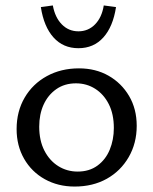

<svg xmlns="http://www.w3.org/2000/svg" viewBox="-20 -676 563 705"><path d="M254 9Q193 9 144.5 -18Q96 -45 68.5 -93Q41 -141 41 -202Q41 -267 70.5 -317.5Q100 -368 152 -396.5Q204 -425 270 -425Q331 -425 378.5 -398Q426 -371 454 -323.5Q482 -276 482 -214Q482 -150 452.5 -99Q423 -48 372 -19.5Q321 9 254 9ZM265 -46Q308 -46 338 -68Q368 -90 383 -126.5Q398 -163 398 -206Q398 -257 379.5 -293.5Q361 -330 329.5 -350Q298 -370 259 -370Q217 -370 186.5 -348.5Q156 -327 140 -291.5Q124 -256 124 -211Q124 -160 143 -123Q162 -86 194 -66Q226 -46 265 -46ZM268 -499Q212 -499 176.5 -538.5Q141 -578 130 -650L174 -656Q182 -612 207 -586.5Q232 -561 268 -561Q304 -561 329 -586.5Q354 -612 361 -656L406 -650Q395 -578 359.5 -538.5Q324 -499 268 -499Z"/></svg>

Font: Ysabeau Office Medium
Style: Regular
Weight: 500
Designer: Christian Thalmann (Catharsis Fonts)
Version: Version 2.001;gftools[0.9.30]; featfreeze: tnum,lnum,ss02